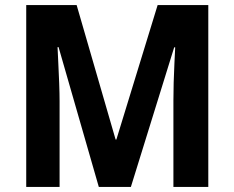

<svg xmlns="http://www.w3.org/2000/svg" viewBox="-20 -827 920 754"><path d="M368 -93 210 -642H206Q207 -617 209 -578.5Q211 -540 212.5 -499.5Q214 -459 214 -429V-93H83V-807H281L434 -279H437L599 -807H798V-93H661V-433Q661 -463 662 -502Q663 -541 665 -579Q667 -617 668 -641H664L494 -93Z"/></svg>

Font: Noto Sans Telugu UI SemiCondensed
Style: Bold
Weight: 700
Width: 4
Designer: Jelle Bosma - Monotype Design Team
Foundry: Monotype Imaging Inc.
Version: Version 2.005; ttfautohint (v1.8.4.7-5d5b)